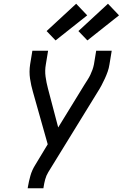

<svg xmlns="http://www.w3.org/2000/svg" viewBox="-20 -1006 656 1026"><path d="M128 0 129 -7Q134 -37 142.5 -67Q151 -97 168 -124L235 -235L156 -515Q146 -549 140.5 -586Q135 -623 141 -662L153 -735H237L225 -662Q219 -629 223.5 -596.5Q228 -564 236 -534L291 -325L431 -553Q439 -566 447.5 -579Q456 -592 462.5 -605.5Q469 -619 474 -633Q479 -647 482 -662L494 -735H577L565 -662Q562 -642 555.5 -623.5Q549 -605 540.5 -586.5Q532 -568 522.5 -550Q513 -532 502 -515L238 -86Q227 -68 221.5 -47.5Q216 -27 213 -7L212 0ZM447 -790 399 -840 557 -986 616 -924ZM277 -790 229 -840 387 -986 446 -924Z"/></svg>

Font: Iosevka Curly Extended
Style: Italic
Weight: 400
Width: 7
Italic angle: -9°
Monospace: yes
Designer: Belleve Invis
Foundry: Belleve Invis
Version: Version 11.1.0; ttfautohint (v1.8.3)